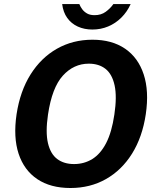

<svg xmlns="http://www.w3.org/2000/svg" viewBox="-20 -932 786 962"><path d="M333 10Q233 10 166.8 -34.5Q100.5 -79 73.2 -161.8Q46 -244.5 63 -359.5Q80.5 -475 133 -558.8Q185.5 -642.5 265.2 -687.8Q345 -733 443 -733Q541 -733 606.8 -688Q672.5 -643 700 -559.2Q727.5 -475.5 710.5 -360Q693.5 -245.5 641.8 -162.5Q590 -79.5 511 -34.8Q432 10 333 10ZM351 -110Q401.5 -110 442.5 -135.2Q483.5 -160.5 511.8 -215Q540 -269.5 553 -358Q566.5 -448 554.2 -504.2Q542 -560.5 508.8 -586.8Q475.5 -613 425 -613Q349.5 -613 295 -553Q240.5 -493 220.5 -358Q207.5 -270 220.2 -215.2Q233 -160.5 266.8 -135.2Q300.5 -110 351 -110ZM443 -784Q402.5 -784 370 -798.8Q337.5 -813.5 317 -842Q296.5 -870.5 291.5 -911.5H377.5Q383 -897.5 392.5 -885Q402 -872.5 416.8 -864.2Q431.5 -856 454 -856Q486.5 -856 509.5 -872.8Q532.5 -889.5 548 -911.5H634.5Q617 -872.5 588 -843.8Q559 -815 522 -799.5Q485 -784 443 -784Z"/></svg>

Font: Public Sans Thin
Style: Bold Italic
Weight: 700
Italic angle: -8°
Version: Version 2.001